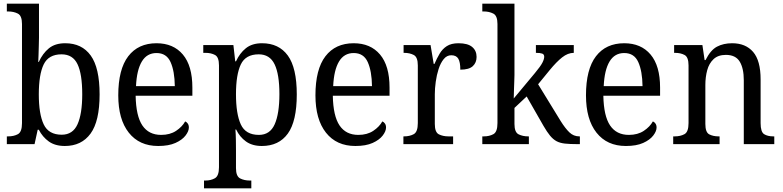

<svg xmlns="http://www.w3.org/2000/svg" viewBox="-20 -780 4235 1039"><path d="M331 10Q278 10 244 -14.5Q210 -39 190 -78H184L167 0H17V-42H24Q55 -42 77 -54Q99 -66 99 -114V-650Q99 -695 76.5 -706.5Q54 -718 24 -718H17V-760H191V-576Q191 -558 190 -532Q189 -506 188.5 -482Q188 -458 187 -445H190Q211 -491 244.5 -518.5Q278 -546 333 -546Q423 -546 471 -479.5Q519 -413 519 -269Q519 -124 470 -57Q421 10 331 10ZM314 -51Q374 -51 399.5 -107.5Q425 -164 425 -270Q425 -379 399.5 -432.5Q374 -486 313 -486Q243 -486 216.5 -431.5Q190 -377 190 -269Q190 -163 216.5 -107Q243 -51 314 -51Z M836 10Q734 10 677 -62Q620 -134 620 -264Q620 -405 674 -475.5Q728 -546 827 -546Q918 -546 969.5 -485Q1021 -424 1021 -306V-262H714Q716 -152 750.5 -101Q785 -50 852 -50Q900 -50 933 -72Q966 -94 982 -123Q990 -120 996 -111.5Q1002 -103 1002 -90Q1002 -70 984 -46.5Q966 -23 929.5 -6.5Q893 10 836 10ZM926 -314Q925 -395 903 -444Q881 -493 827 -493Q775 -493 747.5 -447Q720 -401 716 -314Z M1084 239V197H1091Q1121 197 1143 184.5Q1165 172 1165 125V-426Q1165 -471 1143.5 -482.5Q1122 -494 1092 -494H1080V-536H1243L1253 -448H1257Q1277 -492 1310.5 -519Q1344 -546 1398 -546Q1489 -546 1537.5 -479.5Q1586 -413 1586 -269Q1586 -124 1537.5 -57Q1489 10 1397 10Q1345 10 1311 -14.5Q1277 -39 1258 -79H1254Q1256 -53 1256.5 -21.5Q1257 10 1257 34V130Q1257 174 1279.5 185.5Q1302 197 1332 197H1340V239ZM1381 -50Q1441 -50 1466.5 -107.5Q1492 -165 1492 -271Q1492 -378 1466 -432Q1440 -486 1380 -486Q1309 -486 1283 -431Q1257 -376 1257 -270Q1257 -164 1283 -107Q1309 -50 1381 -50Z M1903 10Q1801 10 1744 -62Q1687 -134 1687 -264Q1687 -405 1741 -475.5Q1795 -546 1894 -546Q1985 -546 2036.5 -485Q2088 -424 2088 -306V-262H1781Q1783 -152 1817.5 -101Q1852 -50 1919 -50Q1967 -50 2000 -72Q2033 -94 2049 -123Q2057 -120 2063 -111.5Q2069 -103 2069 -90Q2069 -70 2051 -46.5Q2033 -23 1996.5 -6.5Q1960 10 1903 10ZM1993 -314Q1992 -395 1970 -444Q1948 -493 1894 -493Q1842 -493 1814.5 -447Q1787 -401 1783 -314Z M2163 0V-42H2166Q2197 -42 2219 -54Q2241 -66 2241 -114V-426Q2241 -471 2219 -482.5Q2197 -494 2167 -494H2164V-536H2310L2327 -434H2331Q2344 -464 2359 -489.5Q2374 -515 2398 -530.5Q2422 -546 2461 -546Q2511 -546 2535 -526Q2559 -506 2559 -472Q2559 -441 2538.5 -422Q2518 -403 2471 -403Q2471 -444 2460 -462.5Q2449 -481 2422 -481Q2398 -481 2381 -460Q2364 -439 2353.5 -406.5Q2343 -374 2338 -337.5Q2333 -301 2333 -270V-109Q2333 -64 2355 -53Q2377 -42 2407 -42H2432V0Z M2590 0V-42H2598Q2628 -42 2650 -54Q2672 -66 2672 -114V-650Q2672 -695 2649.5 -706.5Q2627 -718 2598 -718H2590V-760H2764V-374Q2764 -361 2763 -340Q2762 -319 2761.5 -298Q2761 -277 2760.5 -262.5Q2760 -248 2760 -247L2875 -385Q2905 -421 2915 -440.5Q2925 -460 2925 -473Q2925 -486 2914 -490Q2903 -494 2880 -494V-536H3085V-494Q3053 -494 3022 -469.5Q2991 -445 2955 -401L2892 -324L3014 -125Q3039 -85 3061.5 -63.5Q3084 -42 3115 -42H3118V0H3105Q3064 0 3037 -3Q3010 -6 2991.5 -16Q2973 -26 2956.5 -46Q2940 -66 2921 -99L2830 -258L2764 -196V-109Q2764 -64 2786.5 -53Q2809 -42 2838 -42H2842V0Z M3367 10Q3265 10 3208 -62Q3151 -134 3151 -264Q3151 -405 3205 -475.5Q3259 -546 3358 -546Q3449 -546 3500.5 -485Q3552 -424 3552 -306V-262H3245Q3247 -152 3281.5 -101Q3316 -50 3383 -50Q3431 -50 3464 -72Q3497 -94 3513 -123Q3521 -120 3527 -111.5Q3533 -103 3533 -90Q3533 -70 3515 -46.5Q3497 -23 3460.5 -6.5Q3424 10 3367 10ZM3457 -314Q3456 -395 3434 -444Q3412 -493 3358 -493Q3306 -493 3278.5 -447Q3251 -401 3247 -314Z M3623 0V-42H3631Q3662 -42 3684 -54Q3706 -66 3706 -114V-426Q3706 -471 3684.5 -482.5Q3663 -494 3633 -494H3628V-536H3781L3793 -455H3798Q3825 -509 3860 -527.5Q3895 -546 3942 -546Q4015 -546 4055.5 -499Q4096 -452 4096 -350V-114Q4096 -66 4115 -54Q4134 -42 4165 -42H4170V0H4005V-346Q4005 -410 3983 -446.5Q3961 -483 3908 -483Q3866 -483 3841.5 -460Q3817 -437 3807 -400Q3797 -363 3797 -320V-109Q3797 -64 3818 -53Q3839 -42 3869 -42H3874V0Z"/></svg>

Font: Noto Serif Sinhala SemiCondensed
Style: Regular
Weight: 400
Width: 4
Designer: Jelle Bosma - Monotype Design Team
Foundry: Monotype Imaging Inc.
Version: Version 2.007; ttfautohint (v1.8.4.7-5d5b)